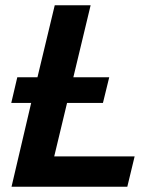

<svg xmlns="http://www.w3.org/2000/svg" viewBox="-20 -713 597 733"><path d="M24 0 99 -320H23L46 -418H123L189 -693H326L260 -418H397L373 -320H236L187 -116H494L466 0Z"/></svg>

Font: Ubuntu Sans
Style: Bold Italic
Weight: 700
Italic angle: -13.5°
Designer: Dalton Maag Ltd
Foundry: Dalton Maag Ltd
Version: Version 1.006